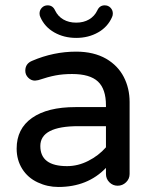

<svg xmlns="http://www.w3.org/2000/svg" viewBox="-20 -707 589 737"><path d="M134.8 -641.6Q131.8 -647.5 131.8 -655.3Q131.8 -668 140.6 -677.2Q149.4 -686.5 163.1 -686.5Q182.6 -686.5 191.4 -667Q202.1 -644.5 223.1 -632.3Q244.1 -620.1 272.5 -620.1Q300.8 -620.1 321.8 -632.3Q342.8 -644.5 353.5 -667Q362.3 -686.5 381.8 -686.5Q395.5 -686.5 404.3 -677.2Q413.1 -668 413.1 -655.3Q413.1 -647.5 410.2 -641.6Q393.6 -603.5 356.4 -582.5Q319.3 -561.5 272.5 -561.5Q225.6 -561.5 188.5 -582.5Q151.4 -603.5 134.8 -641.6ZM125 -6.8Q86.9 -24.4 65.4 -58.6Q43.9 -92.8 43.9 -136.7Q43.9 -212.9 103 -254.4Q162.1 -295.9 269.5 -295.9H386.7V-302.7Q386.7 -365.2 356 -394Q325.2 -422.9 256.8 -422.9Q221.7 -422.9 193.4 -417.5Q165 -412.1 127 -399.4L114.3 -397.5Q99.6 -397.5 88.4 -408.7Q77.1 -419.9 77.1 -435.5Q77.1 -462.9 103.5 -473.6Q185.5 -508.8 272.5 -508.8Q339.8 -508.8 387.7 -481.4Q432.6 -455.1 455.1 -411.6Q477.5 -368.2 477.5 -315.4V-39.1Q477.5 -20.5 463.9 -7.3Q450.2 5.9 431.6 5.9Q413.1 5.9 399.9 -7.3Q386.7 -20.5 386.7 -39.1V-62.5Q316.4 10.7 204.1 10.7Q162.1 10.7 125 -6.8ZM386.7 -141.6V-222.7H281.2Q134.8 -222.7 134.8 -146.5Q134.8 -69.3 237.3 -69.3Q279.3 -69.3 318.8 -89.4Q358.4 -109.4 386.7 -141.6Z"/></svg>

Font: FakePearl
Style: Regular
Weight: 400
Version: Version 1.2